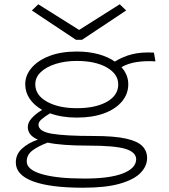

<svg xmlns="http://www.w3.org/2000/svg" viewBox="-20 -706 790 898"><path d="M339 -156Q269 -156 214 -176Q191 -162 175.5 -149Q160 -136 160 -123Q160 -91 223 -80.5Q286 -70 417 -70Q516 -70 570.5 -57.5Q625 -45 646.5 -22Q668 1 668 33Q668 71 637.5 102.5Q607 134 541 153Q475 172 368 172Q214 172 134 142Q54 112 54 54Q54 15 83.5 -11.5Q113 -38 157 -53Q110 -73 110 -112Q110 -133 128.5 -153.5Q147 -174 177 -192Q139 -214 118.5 -244.5Q98 -275 98 -312Q98 -354 128 -389Q158 -424 212 -444.5Q266 -465 339 -465Q395 -465 440.5 -452.5Q486 -440 517 -418Q556 -442 598.5 -452.5Q641 -463 700 -460L707 -419Q661 -422 620.5 -416Q580 -410 548 -392Q580 -356 580 -312Q580 -267 550.5 -231.5Q521 -196 467 -176Q413 -156 339 -156ZM339 -200Q427 -200 480 -230Q533 -260 533 -311Q533 -360 479.5 -390.5Q426 -421 339 -421Q284 -421 240 -407Q196 -393 170.5 -368.5Q145 -344 145 -312Q145 -261 199.5 -230.5Q254 -200 339 -200ZM369 129Q487 130 551 106.5Q615 83 617 40Q617 6 567.5 -9.5Q518 -25 392 -25Q269 -25 203 -39Q162 -24 133.5 -3.5Q105 17 105 49Q105 88 176 108.5Q247 129 369 129ZM159 -686 350 -566 540 -686 570 -657 364 -520H335L129 -657Z"/></svg>

Font: Inconsolata ExtraExpanded Light
Style: Regular
Weight: 300
Width: 8
Monospace: yes
Designer: Raph Levien, Cyreal, Brenton Simpson
Foundry: Raph Levien, Cyreal, Google
Version: Version 3.001; ttfautohint (v1.8.2.53-6de2)